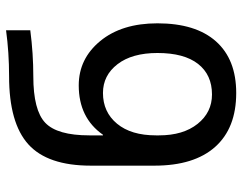

<svg xmlns="http://www.w3.org/2000/svg" viewBox="-103 -687 800 634"><g transform="rotate(-90 297.0 -370.0)"><path d="M514 -750V-670Q437 -660 362 -660Q250 -660 208.5 -620.5Q167 -581 167 -475V-430H169Q225 -510 332 -510Q420 -510 478.5 -439Q537 -368 537 -250Q537 -124 477.5 -57Q418 10 307 10Q191 10 129 -59.5Q67 -129 67 -260V-470Q67 -613 137.5 -676.5Q208 -740 362 -740Q441 -740 514 -750ZM439 -250Q439 -334 402 -382Q365 -430 307 -430Q244 -430 205.5 -383.5Q167 -337 167 -255V-245Q167 -165 205 -117.5Q243 -70 302 -70Q367 -70 403 -116Q439 -162 439 -250Z"/></g></svg>

Font: Mplus 1p Medium
Style: Regular
Weight: 500
Version: Version 1.061